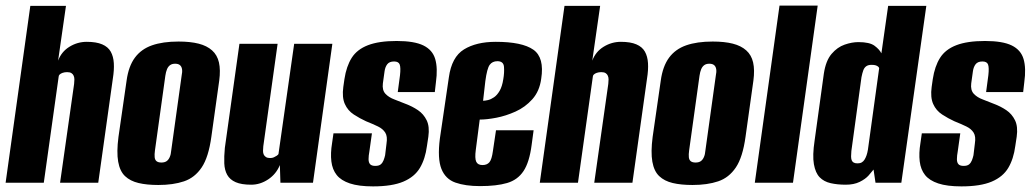

<svg xmlns="http://www.w3.org/2000/svg" viewBox="-23 -651 3672 684"><path d="M-3 0 85 -630H212L184 -435Q196 -467 224.5 -484.5Q253 -502 286 -502Q320 -502 341 -493Q362 -484 371.5 -467Q381 -450 382.5 -426Q384 -402 379 -371L327 0H191L241 -352Q242 -361 242 -368Q242 -375 239.5 -381Q237 -387 231.5 -390.5Q226 -394 216 -394Q207 -394 200 -391.5Q193 -389 189.5 -385.5Q186 -382 186 -378L133 0Z M541 8Q500 8 470.5 1Q441 -6 422.5 -23.5Q404 -41 398 -75Q392 -109 399 -163L428 -364Q435 -415 457.5 -445.5Q480 -476 518.5 -489.5Q557 -503 613 -503Q655 -503 684.5 -495.5Q714 -488 732.5 -471.5Q751 -455 757 -428.5Q763 -402 758 -364L730 -164Q720 -91 695.5 -54.5Q671 -18 632.5 -5Q594 8 541 8ZM552 -72Q563 -72 570 -76.5Q577 -81 581.5 -91Q586 -101 587 -115L624 -381Q627 -395 625.5 -404.5Q624 -414 618 -419Q612 -424 601 -424Q590 -424 583 -419Q576 -414 572 -404.5Q568 -395 566 -381L529 -115Q527 -101 528 -91Q529 -81 535 -76.5Q541 -72 552 -72Z M872 7Q837 7 816.5 -2Q796 -11 786.5 -28Q777 -45 776 -69Q775 -93 778 -124L830 -495H966L915 -130Q914 -121 914 -113.5Q914 -106 916.5 -100.5Q919 -95 924.5 -91.5Q930 -88 939 -88Q947 -88 952.5 -90.5Q958 -93 962.5 -96Q967 -99 969 -102L1025 -495H1161L1092 0H976L974 -63Q961 -31 932.5 -12Q904 7 872 7Z M1306 13Q1255 13 1223.5 2.5Q1192 -8 1176.5 -27.5Q1161 -47 1157.5 -76Q1154 -105 1160 -141L1165 -176H1302L1293 -112Q1290 -96 1290 -84Q1290 -72 1295.5 -66Q1301 -60 1314 -60Q1327 -60 1333.5 -65.5Q1340 -71 1343.5 -80Q1347 -89 1349 -98L1354 -140Q1358 -165 1349.5 -178.5Q1341 -192 1323.5 -200.5Q1306 -209 1281 -219Q1259 -229 1237.5 -243Q1216 -257 1205.5 -280.5Q1195 -304 1200 -341L1204 -369Q1211 -415 1230 -445Q1249 -475 1288 -490Q1327 -505 1390 -505Q1453 -505 1485.5 -489Q1518 -473 1527.5 -440.5Q1537 -408 1530 -358L1526 -323H1394L1402 -383Q1405 -410 1401 -421Q1397 -432 1381 -432Q1364 -432 1356.5 -422Q1349 -412 1347 -397L1341 -354Q1338 -330 1350 -317Q1362 -304 1382.5 -296.5Q1403 -289 1422 -281Q1446 -272 1466 -258.5Q1486 -245 1497 -222.5Q1508 -200 1503 -164L1498 -131Q1492 -85 1473 -53Q1454 -21 1414 -4Q1374 13 1306 13Z M1687 12Q1635 12 1599.5 -0.5Q1564 -13 1549.5 -49.5Q1535 -86 1544 -157L1576 -375Q1586 -448 1630 -475Q1674 -502 1743 -502Q1837 -502 1877 -474Q1917 -446 1905 -370Q1899 -326 1873.5 -297.5Q1848 -269 1813.5 -253.5Q1779 -238 1745 -231.5Q1711 -225 1686 -225L1672 -117Q1668 -87 1673.5 -75Q1679 -63 1696 -63Q1712 -63 1720.5 -73Q1729 -83 1733 -113L1744 -187H1878L1871 -135Q1863 -73 1842 -41.5Q1821 -10 1783.5 1Q1746 12 1687 12ZM1698 -292Q1705 -292 1715.5 -294.5Q1726 -297 1737 -304.5Q1748 -312 1757 -327.5Q1766 -343 1770 -369Q1774 -392 1772.5 -412.5Q1771 -433 1749 -433Q1731 -433 1721.5 -420Q1712 -407 1706 -362Z M1900 0 1988 -630H2115L2087 -435Q2099 -467 2127.5 -484.5Q2156 -502 2189 -502Q2223 -502 2244 -493Q2265 -484 2274.5 -467Q2284 -450 2285.5 -426Q2287 -402 2282 -371L2230 0H2094L2144 -352Q2145 -361 2145 -368Q2145 -375 2142.5 -381Q2140 -387 2134.5 -390.5Q2129 -394 2119 -394Q2110 -394 2103 -391.5Q2096 -389 2092.5 -385.5Q2089 -382 2089 -378L2036 0Z M2444 8Q2403 8 2373.5 1Q2344 -6 2325.5 -23.5Q2307 -41 2301 -75Q2295 -109 2302 -163L2331 -364Q2338 -415 2360.5 -445.5Q2383 -476 2421.5 -489.5Q2460 -503 2516 -503Q2558 -503 2587.5 -495.5Q2617 -488 2635.5 -471.5Q2654 -455 2660 -428.5Q2666 -402 2661 -364L2633 -164Q2623 -91 2598.5 -54.5Q2574 -18 2535.5 -5Q2497 8 2444 8ZM2455 -72Q2466 -72 2473 -76.5Q2480 -81 2484.5 -91Q2489 -101 2490 -115L2527 -381Q2530 -395 2528.5 -404.5Q2527 -414 2521 -419Q2515 -424 2504 -424Q2493 -424 2486 -419Q2479 -414 2475 -404.5Q2471 -395 2469 -381L2432 -115Q2430 -101 2431 -91Q2432 -81 2438 -76.5Q2444 -72 2455 -72Z M2666 0 2754 -631H2890L2802 0Z M2990 7Q2960 7 2936 1.5Q2912 -4 2897 -19.5Q2882 -35 2876.5 -66Q2871 -97 2879 -150L2912 -389Q2919 -435 2939.5 -459Q2960 -483 2986 -492Q3012 -501 3035 -501Q3075 -501 3092.5 -488Q3110 -475 3117 -461L3141 -630H3277L3188 0H3096L3089 -47Q3083 -39 3071.5 -26Q3060 -13 3039.5 -3Q3019 7 2990 7ZM3032 -69Q3041 -69 3047 -72.5Q3053 -76 3057 -82.5Q3061 -89 3064 -97.5Q3067 -106 3069 -118Q3079 -190 3089 -263Q3099 -336 3109 -408Q3109 -410 3106 -413Q3103 -416 3097.5 -418Q3092 -420 3082 -420Q3070 -420 3063 -415Q3056 -410 3052.5 -400.5Q3049 -391 3046 -376L3010 -113Q3009 -102 3009 -94Q3009 -86 3011 -80.5Q3013 -75 3018 -72Q3023 -69 3032 -69Z M3402 13Q3351 13 3319.5 2.5Q3288 -8 3272.5 -27.5Q3257 -47 3253.5 -76Q3250 -105 3256 -141L3261 -176H3398L3389 -112Q3386 -96 3386 -84Q3386 -72 3391.5 -66Q3397 -60 3410 -60Q3423 -60 3429.5 -65.5Q3436 -71 3439.5 -80Q3443 -89 3445 -98L3450 -140Q3454 -165 3445.5 -178.5Q3437 -192 3419.5 -200.5Q3402 -209 3377 -219Q3355 -229 3333.5 -243Q3312 -257 3301.5 -280.5Q3291 -304 3296 -341L3300 -369Q3307 -415 3326 -445Q3345 -475 3384 -490Q3423 -505 3486 -505Q3549 -505 3581.5 -489Q3614 -473 3623.5 -440.5Q3633 -408 3626 -358L3622 -323H3490L3498 -383Q3501 -410 3497 -421Q3493 -432 3477 -432Q3460 -432 3452.5 -422Q3445 -412 3443 -397L3437 -354Q3434 -330 3446 -317Q3458 -304 3478.5 -296.5Q3499 -289 3518 -281Q3542 -272 3562 -258.5Q3582 -245 3593 -222.5Q3604 -200 3599 -164L3594 -131Q3588 -85 3569 -53Q3550 -21 3510 -4Q3470 13 3402 13Z"/></svg>

Font: Alumni Sans Thin ExtraBold
Style: Italic
Weight: 800
Italic angle: -8°
Version: Version 1.016